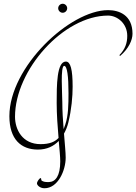

<svg xmlns="http://www.w3.org/2000/svg" viewBox="-20 -797 726 1023"><path d="M241 173C218 174 210 170 203 166C197 162 202 152 196 152C191 152 177 170 177 180C177 190 193 206 217 206C289 206 330 111 330 43C330 15 325 -32 321 -85C331 -103 339 -123 344 -144C361 -213 367 -282 367 -335C367 -426 356 -469 331 -469C282 -469 282 -341 282 -249C282 -186 287 -120 292 -62C272 -41 244 -29 196 -29C99 -29 60 -107 60 -175C60 -424 318 -714 556 -714C604 -714 658 -673 658 -606C658 -568 647 -535 616 -503L620 -499C665 -537 686 -583 686 -617C686 -718 613 -743 556 -743C352 -743 30 -440 30 -178C30 -55 92 0 182 0C230 0 266 -18 293 -46C297 0 301 39 301 63C301 140 276 172 241 173ZM312 -252C312 -296 301 -446 322 -446C338 -446 345 -390 345 -301C345 -240 344 -181 328 -134C325 -125 322 -117 319 -109C315 -157 312 -208 312 -252ZM290 -753C290 -740 301 -729 314 -729C327 -729 338 -740 338 -753C338 -766 327 -777 314 -777C301 -777 290 -766 290 -753Z"/></svg>

Font: Stalemate
Style: Regular
Weight: 400
Designer: Astigmatic (AOETI)
Foundry: Astigmatic (AOETI)
Version: Version 001.000